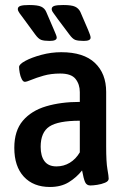

<svg xmlns="http://www.w3.org/2000/svg" viewBox="-20 -738 505 765"><path d="M179 7Q113 7 75 -34Q37 -75 37 -149Q37 -217 71 -257Q105 -297 164 -314.5Q223 -332 298 -332V-371Q298 -402 281 -423.5Q264 -445 220 -445Q183 -445 153.5 -436.5Q124 -428 105 -420Q86 -412 79 -412Q72 -412 66.5 -423Q61 -434 58.5 -448Q56 -462 56 -471Q56 -482 81 -495.5Q106 -509 145 -519.5Q184 -530 224 -530Q313 -530 358 -487.5Q403 -445 403 -372V-155Q403 -92 408 -64Q413 -36 413 -26Q413 -16 398.5 -10Q384 -4 367 -1.5Q350 1 340 1Q325 1 319 -12.5Q313 -26 307 -59Q285 -31 254 -12Q223 7 179 7ZM205 -75Q234 -75 258 -89.5Q282 -104 298 -131V-257Q212 -257 177 -234Q142 -211 142 -153Q142 -116 157.5 -95.5Q173 -75 205 -75ZM314 -575Q291 -575 280 -579Q269 -583 256 -601L211 -661Q200 -677 193 -686Q186 -695 186 -702Q186 -711 196.5 -714.5Q207 -718 232 -718Q265 -718 279 -711.5Q293 -705 300 -691L331 -619Q335 -609 338 -601Q341 -593 341 -588Q341 -575 314 -575ZM178 -575Q156 -575 144.5 -579Q133 -583 120 -601L76 -661Q64 -677 57.5 -686Q51 -695 51 -702Q51 -711 61.5 -714.5Q72 -718 96 -718Q130 -718 144 -711.5Q158 -705 164 -691L195 -619Q199 -609 202.5 -601Q206 -593 206 -588Q206 -575 178 -575Z"/></svg>

Font: Asap Condensed Medium
Style: Regular
Weight: 500
Width: 3
Designer: Pablo Cosgaya
Foundry: Omnibus-Type
Version: Version 3.001; ttfautohint (v1.8.4.7-5d5b)